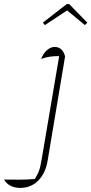

<svg xmlns="http://www.w3.org/2000/svg" viewBox="-142 -713 448 941"><path d="M177 -437 92 71Q82 135 46 171.5Q10 208 -43 208Q-70 208 -91 197Q-112 186 -122 167Q-93 167 -50.5 167.5Q-8 168 29 164Q40 145 45.5 133Q51 121 54.5 107Q58 93 62 69L148 -438Q98 -439 60 -424Q69 -450 87.5 -466.5Q106 -483 126 -483Q164 -483 177 -437ZM197 -693 286 -602 274 -590 187 -662 78 -590 68 -602 185 -693Z"/></svg>

Font: Piazzolla Thin
Style: Italic
Weight: 100
Italic angle: -11.3°
Designer: Juan Pablo del Peral
Foundry: Huerta Tipografica
Version: Version 1.330